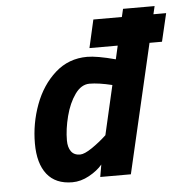

<svg xmlns="http://www.w3.org/2000/svg" viewBox="-51 -750 784 812"><g transform="rotate(-5 340.5 -344.0)"><path d="M653 -547H600L473 0H343L352 -52Q331 -27 295.5 -7.5Q260 12 224 12Q153 12 116.5 -34Q80 -80 80 -165Q80 -250 109.5 -329.5Q139 -409 196 -460Q253 -511 332 -511Q373 -511 452 -490L465 -547H345L372 -666H493L501 -700H635L627 -666H681ZM428 -383Q370 -397 332 -397Q297 -397 270.5 -360Q244 -323 230 -268.5Q216 -214 216 -166Q216 -137 228.5 -119.5Q241 -102 267 -102Q285 -102 317.5 -124Q350 -146 380 -174Z"/></g></svg>

Font: Cairo
Style: Bold Italic
Weight: 700
Italic angle: -13°
Designer: Mohamed Gaber, Accademia di Belle Arti di Urbino and others
Foundry: Kief Type Foundry, Accademia di Belle Arti di Urbino and others
Version: Version 3.011